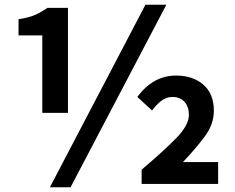

<svg xmlns="http://www.w3.org/2000/svg" viewBox="-20 -774 988 808"><path d="M158 -299V-625H58V-693Q102 -700 127 -711Q152 -722 180 -741H266V-299ZM190 14 592 -754H680L277 14ZM576 0V-60Q666 -136 720.5 -191.5Q775 -247 775 -290Q775 -325 756.5 -345.5Q738 -366 705 -366Q681 -366 660 -350.5Q639 -335 620 -309L558 -366Q590 -410 631 -433Q672 -456 721 -456Q792 -456 836 -417.5Q880 -379 880 -308Q880 -251 842 -200Q804 -149 750 -92H898V0Z"/></svg>

Font: Source Han Sans TC
Style: Bold
Weight: 700
Designer: Ryoko NISHIZUKA Ë•øÂ°öÊ∂ºÂ≠ê (kana, bopomofo & ideographs); Paul D. Hunt (Latin, Greek & Cyrillic); Sandoll Communicatio
Foundry: Adobe
Version: Version 2.004;hotconv 1.0.118;makeotfexe 2.5.65603